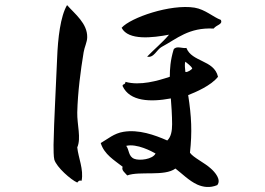

<svg xmlns="http://www.w3.org/2000/svg" viewBox="-20 -723 1040 753"><path d="M846 -645C816 -656 785 -686 743 -693C649 -708 492 -654 457 -614C483 -563 580 -575 643 -587C617 -556 585 -530 557 -501C583 -494 595 -529 614 -539C674 -571 720 -616 818 -611C829 -626 855 -627 846 -645ZM835 -422C827 -456 801 -470 774 -483C748 -496 722 -507 711 -535C696 -532 671 -545 661 -529C648 -486 646 -452 646 -422C599 -406 529 -386 472 -402C472 -389 459 -395 461 -385C489 -325 570 -322 650 -337C652 -314 655 -269 655 -236C655 -210 651 -186 636 -172C586 -194 524 -216 464 -206C427 -200 403 -178 375 -162C389 -117 428 -95 461 -69C455 -55 471 -45 479 -35C528 -53 625 -30 668 -62C693 -43 721 -14 754 1C777 11 803 15 832 3C849 -18 823 -48 807 -62C782 -85 738 -105 725 -124C734 -206 731 -266 718 -350C746 -361 808 -387 835 -422ZM322 -577C323 -631 274 -668 243 -703C217 -659 207 -573 204 -494C199 -367 192 -258 190 -155C190 -137 190 -109 193 -97C202 -67 258 -18 283 -7C287 -11 289 -17 300 -14C309 -58 287 -105 283 -145C299 -181 282 -234 283 -282C285 -362 296 -445 308 -518C311 -538 322 -558 322 -577ZM734 -454C731 -450 715 -438 707 -441C706 -452 703 -472 707 -481C712 -476 731 -464 734 -454ZM590 -121C579 -98 527 -92 507 -100C483 -109 487 -136 475 -151C517 -161 576 -129 590 -121Z"/></svg>

Font: Yuji Syuku Std R
Style: Regular
Weight: 400
Designer: Kataoka Yuji
Foundry: Kinuta Font Factory
Version: Version 3.000;hotconv 1.0.111;makeotfexe 2.5.65597